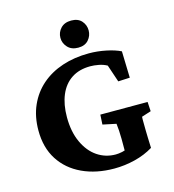

<svg xmlns="http://www.w3.org/2000/svg" viewBox="-113 -859 872 962"><g transform="rotate(-15 322.5 -378.0)"><path d="M362.3 8.8Q268.6 8.8 196.3 -24.9Q124 -58.6 83.5 -121.6Q43 -184.6 43 -273.4Q43 -345.7 68.4 -402.8Q93.8 -460 139.6 -500Q185.5 -540 248.5 -561Q311.5 -582 386.7 -582Q430.7 -582 475.6 -572.8Q520.5 -563.5 549.8 -548.8L553.7 -411.1L493.2 -408.2L462.9 -498Q443.4 -508.8 419.9 -513.2Q396.5 -517.6 377 -517.6Q319.3 -517.6 279.3 -491.2Q239.3 -464.8 218.8 -416Q198.2 -367.2 198.2 -300.8Q198.2 -225.6 223.6 -170.4Q249 -115.2 291.5 -86.4Q334 -57.6 386.7 -57.6Q401.4 -57.6 420.4 -61.5Q439.5 -65.4 455.1 -74.2L434.6 -21.5V-125Q434.6 -145.5 433.1 -168.9Q431.6 -192.4 429.7 -205.1L360.4 -219.7L363.3 -270.5H608.4L611.3 -221.7L562.5 -206.1Q561.5 -196.3 562 -175.8Q562.5 -155.3 562.5 -132.8Q562.5 -116.2 563.5 -94.7Q564.5 -73.2 565.4 -43.9Q522.5 -17.6 469.2 -4.4Q416 8.8 362.3 8.8ZM343.8 -623Q308.6 -623 289.1 -644.5Q269.5 -666 269.5 -693.4Q269.5 -721.7 289.1 -742.7Q308.6 -763.7 343.8 -763.7Q378.9 -763.7 397.5 -742.7Q416 -721.7 416 -693.4Q416 -666 397.5 -644.5Q378.9 -623 343.8 -623Z"/></g></svg>

Font: Crimson Pro
Style: Bold
Weight: 700
Designer: Jacques Le Bailly
Foundry: Baron von Fonthausen
Version: Version 1.003